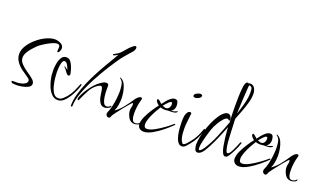

<svg xmlns="http://www.w3.org/2000/svg" viewBox="-55 -823 1996 1171"><g transform="rotate(20 942.5 -237.0)"><path d="M76 7Q72 7 58.5 6Q45 5 43 1L40 -6Q40 -8 44 -8.5Q48 -9 49 -9H82Q91 -10 104 -13.5Q117 -17 127 -24Q137 -31 137 -42Q137 -49 132 -54Q127 -59 122 -62Q102 -75 79.5 -91.5Q57 -108 42 -130Q27 -152 27 -179Q27 -206 44.5 -233.5Q62 -261 89.5 -284.5Q117 -308 147.5 -322Q178 -336 204 -336Q221 -336 240.5 -326.5Q260 -317 260 -297Q260 -291 255.5 -279.5Q251 -268 243 -268Q241 -268 240.5 -271.5Q240 -275 240 -276Q240 -282 241 -287.5Q242 -293 242 -298Q242 -316 224 -316Q210 -316 188 -305.5Q166 -295 145 -281.5Q124 -268 113 -258Q102 -247 88 -231.5Q74 -216 64 -198.5Q54 -181 54 -164Q54 -143 71 -125Q88 -107 110.5 -92Q133 -77 150 -63Q167 -49 167 -34Q167 -18 149.5 -9Q132 0 110.5 3.5Q89 7 76 7Z M343 7Q320 7 303 -10.5Q286 -28 276.5 -51.5Q267 -75 263 -93Q256 -122 256 -156Q256 -172 259.5 -195.5Q263 -219 274 -238Q285 -257 306 -257Q324 -257 335 -242Q346 -227 352.5 -207.5Q359 -188 362 -174Q362 -173 362.5 -171.5Q363 -170 363 -168Q363 -164 361 -160Q359 -156 354 -156Q350 -156 346 -159.5Q342 -163 339 -166Q333 -174 327 -183Q321 -192 313 -198Q312 -199 312 -200Q312 -201 315 -201Q317 -201 326 -194.5Q335 -188 337 -185Q334 -195 325 -213Q316 -231 303 -231Q293 -231 288 -214.5Q283 -198 282 -179Q281 -160 281 -153Q281 -139 283.5 -114.5Q286 -90 292.5 -65Q299 -40 311 -22.5Q323 -5 343 -5Q359 -5 372 -17Q385 -29 394 -40Q411 -61 421 -82.5Q431 -104 441 -129Q441 -134 446 -134Q449 -134 449 -129Q449 -127 448 -125Q444 -109 434 -87Q424 -65 410.5 -43.5Q397 -22 380 -7.5Q363 7 343 7Z M435 15Q431 15 431 11Q431 -25 442.5 -66Q454 -107 472.5 -149Q491 -191 511.5 -229.5Q532 -268 550 -298Q562 -318 574 -338.5Q586 -359 597 -379Q593 -377 583.5 -371.5Q574 -366 569 -366Q566 -366 566 -369Q566 -371 569 -374Q583 -381 593 -387.5Q603 -394 613 -405Q618 -411 630.5 -425.5Q643 -440 657 -452.5Q671 -465 678 -465Q686 -465 686 -455Q686 -448 682 -440Q678 -432 673 -427Q660 -412 646.5 -397Q633 -382 620 -365Q598 -335 567.5 -287Q537 -239 508 -184.5Q479 -130 460 -78.5Q441 -27 441 11Q441 15 435 15ZM466 -40Q465 -35 461 -35Q456 -35 456 -43Q456 -46 458 -54Q473 -92 503.5 -131.5Q534 -171 570 -190Q577 -194 587 -194Q603 -194 603 -180Q603 -171 603 -151.5Q603 -132 606 -110.5Q609 -89 616 -74Q623 -59 637 -59Q647 -59 652.5 -64Q658 -69 662 -72H663Q665 -72 665 -69Q665 -64 659 -59Q653 -55 644.5 -51.5Q636 -48 627 -48Q607 -48 596.5 -64.5Q586 -81 582 -102.5Q578 -124 576 -140Q574 -154 570.5 -159.5Q567 -165 562 -165Q557 -165 546 -159Q516 -140 498 -106Q480 -72 466 -40Z M670 1Q663 1 658 -5.5Q653 -12 653 -18Q653 -22 655 -28Q664 -46 670 -72Q676 -98 679 -125Q682 -152 682 -171Q682 -190 678.5 -212.5Q675 -235 659 -247Q655 -249 655 -251Q655 -253 657 -253Q660 -253 662 -251Q680 -242 689.5 -221Q699 -200 703 -176.5Q707 -153 707 -134Q707 -115 703.5 -92.5Q700 -70 691 -52Q719 -71 741.5 -99.5Q764 -128 782 -156Q787 -164 797 -173.5Q807 -183 817 -183Q824 -183 824 -174Q824 -169 822 -165Q810 -125 810 -78Q810 -69 811.5 -56Q813 -43 818.5 -33Q824 -23 837 -23Q844 -23 852 -26.5Q860 -30 864 -36Q866 -38 868 -38Q869 -38 869 -36Q869 -26 855 -21Q841 -16 833 -16Q807 -16 793 -40Q779 -64 779 -87Q779 -96 781.5 -105Q784 -114 784 -123Q784 -125 783.5 -129Q783 -133 780 -133Q778 -133 765 -118Q752 -103 735 -82Q718 -61 704.5 -43Q691 -25 688 -20Q685 -13 682 -6Q679 1 670 1Z M901 9Q884 9 873 -1Q862 -11 862 -28Q862 -50 875 -77.5Q888 -105 905 -131Q922 -157 935 -173Q928 -178 920.5 -186Q913 -194 913 -202Q913 -208 918 -208Q923 -208 932.5 -199.5Q942 -191 946 -187Q953 -197 964 -210.5Q975 -224 988.5 -234.5Q1002 -245 1015 -245Q1030 -245 1034 -232.5Q1038 -220 1038 -209Q1038 -181 1016 -169Q1032 -169 1050 -177Q1052 -179 1055 -179Q1057 -179 1057 -177Q1057 -175 1055.5 -174Q1054 -173 1052 -171Q1042 -164 1027 -163.5Q1012 -163 1000 -163Q996 -163 990.5 -162Q985 -161 980 -161Q972 -161 964.5 -162Q957 -163 949 -166Q940 -152 927 -128.5Q914 -105 904.5 -80.5Q895 -56 895 -38Q895 -14 915 -14Q934 -14 962.5 -29.5Q991 -45 1018.5 -65Q1046 -85 1060 -98Q1062 -99 1063.5 -100Q1065 -101 1066 -101Q1069 -101 1069 -98Q1069 -96 1066 -93Q1049 -76 1019.5 -51.5Q990 -27 958 -9Q926 9 901 9ZM978 -173Q993 -173 1000 -183Q1007 -193 1007 -207Q1007 -210 1006 -214.5Q1005 -219 1000 -219Q994 -219 985.5 -211Q977 -203 969.5 -194Q962 -185 958 -180Q960 -179 968 -176Q976 -173 978 -173Z M1127 -293Q1123 -293 1118 -295Q1113 -297 1113 -302Q1113 -313 1127 -320Q1141 -327 1149 -327Q1154 -327 1158.5 -325Q1163 -323 1163 -318Q1163 -307 1149 -300Q1135 -293 1127 -293ZM1151 13Q1134 13 1123.5 -3.5Q1113 -20 1108 -43.5Q1103 -67 1101.5 -89Q1100 -111 1100 -123Q1100 -136 1100.5 -148.5Q1101 -161 1104 -173Q1106 -181 1112.5 -191Q1119 -201 1129 -201Q1138 -201 1138 -191L1137 -187Q1135 -165 1132 -142Q1129 -119 1129 -96Q1129 -85 1130 -67Q1131 -49 1135.5 -32.5Q1140 -16 1148 -7Q1150 -3 1154 -3Q1163 -3 1174.5 -16Q1186 -29 1191 -35Q1211 -59 1221.5 -80Q1232 -101 1242 -129Q1242 -134 1247 -134Q1250 -134 1250 -129Q1250 -128 1249.5 -127.5Q1249 -127 1249 -125Q1232 -66 1193 -19Q1186 -10 1175 1.5Q1164 13 1151 13Z M1255 16Q1240 16 1235 -0.5Q1230 -17 1230 -27Q1230 -51 1237 -83Q1244 -115 1256 -148Q1268 -181 1283.5 -209.5Q1299 -238 1316 -255Q1322 -261 1330.5 -266.5Q1339 -272 1348 -272Q1360 -272 1367 -262Q1374 -252 1374 -241Q1374 -234 1369 -234Q1365 -234 1363.5 -237.5Q1362 -241 1357 -241Q1346 -241 1332.5 -226Q1319 -211 1308 -192.5Q1297 -174 1293 -165Q1286 -150 1277 -120.5Q1268 -91 1261 -61.5Q1254 -32 1254 -15Q1254 -12 1255 -7Q1256 -2 1260 -2Q1267 -2 1275 -12Q1283 -22 1286 -26Q1315 -71 1336 -121.5Q1357 -172 1376 -223Q1373 -273 1373 -323Q1373 -355 1373.5 -388Q1374 -421 1378 -453Q1378 -461 1383 -475.5Q1388 -490 1399 -490Q1403 -490 1406 -485V-486Q1406 -490 1411 -490Q1434 -490 1443.5 -473Q1453 -456 1453 -436Q1453 -409 1444 -377Q1435 -345 1423 -314Q1411 -283 1401 -257Q1401 -250 1401 -242Q1401 -234 1402 -227Q1403 -205 1404 -173.5Q1405 -142 1407.5 -111.5Q1410 -81 1416 -60Q1417 -56 1419.5 -49.5Q1422 -43 1427 -43Q1437 -43 1447 -61Q1457 -79 1466 -100Q1475 -121 1478 -129Q1481 -134 1483 -134Q1487 -134 1487 -129Q1487 -128 1486.5 -127.5Q1486 -127 1486 -125Q1484 -117 1477.5 -101.5Q1471 -86 1462 -68.5Q1453 -51 1444.5 -37.5Q1436 -24 1429 -21Q1423 -19 1420 -19Q1410 -19 1402.5 -34.5Q1395 -50 1390.5 -74Q1386 -98 1383 -123Q1380 -148 1378.5 -167.5Q1377 -187 1377 -194Q1371 -179 1359 -149Q1347 -119 1331.5 -85.5Q1316 -52 1300.5 -25.5Q1285 1 1273 9Q1263 16 1255 16ZM1400 -290Q1411 -321 1422 -363Q1433 -405 1433 -437Q1433 -450 1431 -462Q1429 -474 1415 -478Q1412 -479 1410.5 -473Q1409 -467 1409 -463Q1406 -420 1403.5 -376.5Q1401 -333 1400 -290Z M1519 9Q1502 9 1491 -1Q1480 -11 1480 -28Q1480 -50 1493 -77.5Q1506 -105 1523 -131Q1540 -157 1553 -173Q1546 -178 1538.5 -186Q1531 -194 1531 -202Q1531 -208 1536 -208Q1541 -208 1550.5 -199.5Q1560 -191 1564 -187Q1571 -197 1582 -210.5Q1593 -224 1606.5 -234.5Q1620 -245 1633 -245Q1648 -245 1652 -232.5Q1656 -220 1656 -209Q1656 -181 1634 -169Q1650 -169 1668 -177Q1670 -179 1673 -179Q1675 -179 1675 -177Q1675 -175 1673.5 -174Q1672 -173 1670 -171Q1660 -164 1645 -163.5Q1630 -163 1618 -163Q1614 -163 1608.5 -162Q1603 -161 1598 -161Q1590 -161 1582.5 -162Q1575 -163 1567 -166Q1558 -152 1545 -128.5Q1532 -105 1522.5 -80.5Q1513 -56 1513 -38Q1513 -14 1533 -14Q1552 -14 1580.5 -29.5Q1609 -45 1636.5 -65Q1664 -85 1678 -98Q1680 -99 1681.5 -100Q1683 -101 1684 -101Q1687 -101 1687 -98Q1687 -96 1684 -93Q1667 -76 1637.5 -51.5Q1608 -27 1576 -9Q1544 9 1519 9ZM1596 -173Q1611 -173 1618 -183Q1625 -193 1625 -207Q1625 -210 1624 -214.5Q1623 -219 1618 -219Q1612 -219 1603.5 -211Q1595 -203 1587.5 -194Q1580 -185 1576 -180Q1578 -179 1586 -176Q1594 -173 1596 -173Z M1686 1Q1679 1 1674 -5.5Q1669 -12 1669 -18Q1669 -22 1671 -28Q1680 -46 1686 -72Q1692 -98 1695 -125Q1698 -152 1698 -171Q1698 -190 1694.5 -212.5Q1691 -235 1675 -247Q1671 -249 1671 -251Q1671 -253 1673 -253Q1676 -253 1678 -251Q1696 -242 1705.5 -221Q1715 -200 1719 -176.5Q1723 -153 1723 -134Q1723 -115 1719.5 -92.5Q1716 -70 1707 -52Q1735 -71 1757.5 -99.5Q1780 -128 1798 -156Q1803 -164 1813 -173.5Q1823 -183 1833 -183Q1840 -183 1840 -174Q1840 -169 1838 -165Q1826 -125 1826 -78Q1826 -69 1827.5 -56Q1829 -43 1834.5 -33Q1840 -23 1853 -23Q1860 -23 1868 -26.5Q1876 -30 1880 -36Q1882 -38 1884 -38Q1885 -38 1885 -36Q1885 -26 1871 -21Q1857 -16 1849 -16Q1823 -16 1809 -40Q1795 -64 1795 -87Q1795 -96 1797.5 -105Q1800 -114 1800 -123Q1800 -125 1799.5 -129Q1799 -133 1796 -133Q1794 -133 1781 -118Q1768 -103 1751 -82Q1734 -61 1720.5 -43Q1707 -25 1704 -20Q1701 -13 1698 -6Q1695 1 1686 1Z"/></g></svg>

Font: Sassy Frass
Style: Regular
Weight: 400
Designer: Robert E. Leuschke
Foundry: Robert E. Leuschke
Version: Version 1.010; ttfautohint (v1.8.3)